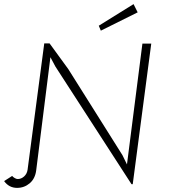

<svg xmlns="http://www.w3.org/2000/svg" viewBox="-38 -896 842 933"><path d="M-18 -16 21 -41Q26 -35 34 -30.5Q42 -26 48 -26Q65 -26 79 -38.5Q93 -51 96 -71L177 -685H203L294 -560L557 -142L579 -97L654 -684H697L607 -1H601L231 -573L207 -618L138 -69Q133 -28 106.5 -5.5Q80 17 45 17Q6 17 -18 -16ZM442 -771 611 -876 631 -836 452 -747Z"/></svg>

Font: Bellota Light
Style: Italic
Weight: 300
Italic angle: -7.5°
Designer: Kemie Guaida
Foundry: Kemie Guaida
Version: Version 4.001